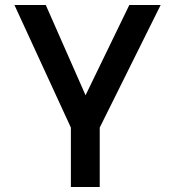

<svg xmlns="http://www.w3.org/2000/svg" viewBox="-20 -752 687 772"><path d="M381 0H265V-239L38 -732H164L324 -369L500 -732H626L381 -239Z"/></svg>

Font: Exo
Style: DemiBold
Weight: 600
Designer: Natanael Gama
Version: Version 1.00